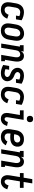

<svg xmlns="http://www.w3.org/2000/svg" viewBox="1848 -2644 803 4540"><g transform="rotate(90 2250.0 -373.5)"><path d="M215 8Q185 8 156.5 2Q128 -4 104 -18.5Q80 -33 63.5 -55.5Q47 -78 39.5 -105Q32 -132 32.5 -162Q33 -192 37 -221L59 -351Q63 -376 71 -400Q79 -424 93 -446.5Q107 -469 127 -487Q147 -505 170 -516.5Q193 -528 218 -533Q243 -538 268 -538Q294 -538 319.5 -533.5Q345 -529 368.5 -522Q392 -515 414.5 -505.5Q437 -496 459 -483L437 -349H348L361 -429Q339 -438 316.5 -444Q294 -450 270 -450Q249 -450 228 -441.5Q207 -433 192 -416Q177 -399 169 -378.5Q161 -358 158 -337L136 -207Q134 -192 133 -176.5Q132 -161 134.5 -147Q137 -133 143.5 -120Q150 -107 160.5 -97.5Q171 -88 185 -84Q199 -80 215 -80Q233 -80 252 -87Q271 -94 286 -108Q301 -122 311 -139Q321 -156 327 -175L421 -143Q409 -111 389 -82Q369 -53 341 -32Q313 -11 280 -1.5Q247 8 215 8Z M704 8Q675 8 647.5 1.5Q620 -5 597.5 -20Q575 -35 560 -58Q545 -81 538 -108Q531 -135 532 -164Q533 -193 537 -221L559 -351Q563 -376 571 -400.5Q579 -425 593.5 -447.5Q608 -470 628.5 -488Q649 -506 672.5 -517.5Q696 -529 721 -535Q746 -541 772 -541Q801 -541 828 -533Q855 -525 877.5 -510Q900 -495 915 -472Q930 -449 937 -422.5Q944 -396 943.5 -366.5Q943 -337 938 -309L916 -179Q912 -154 904 -129.5Q896 -105 881.5 -82.5Q867 -60 847 -42Q827 -24 803 -12.5Q779 -1 754 3.5Q729 8 704 8ZM706 -80Q727 -80 748 -88.5Q769 -97 783.5 -114Q798 -131 806 -151.5Q814 -172 817 -193L839 -323Q841 -338 842 -352.5Q843 -367 841 -381.5Q839 -396 834 -409Q829 -422 819.5 -431.5Q810 -441 796 -445.5Q782 -450 767 -450Q746 -450 726 -441Q706 -432 691.5 -415Q677 -398 669 -378Q661 -358 658 -337L636 -207Q634 -192 633 -177.5Q632 -163 634 -149Q636 -135 641 -122Q646 -109 655 -99Q664 -89 677.5 -84.5Q691 -80 706 -80Z M1009 0 1082 -442H1049V-530H1198L1187 -465Q1196 -481 1208 -495Q1220 -509 1235 -519.5Q1250 -530 1267.5 -534Q1285 -538 1302 -538Q1328 -538 1352.5 -529Q1377 -520 1394 -502.5Q1411 -485 1420.5 -462Q1430 -439 1433.5 -413.5Q1437 -388 1435.5 -361.5Q1434 -335 1430 -309L1393 -88H1426V0H1277L1331 -323Q1333 -337 1334 -351.5Q1335 -366 1334 -379.5Q1333 -393 1329 -406Q1325 -419 1316.5 -429.5Q1308 -440 1295.5 -445Q1283 -450 1269 -450Q1250 -450 1231 -442Q1212 -434 1198.5 -419.5Q1185 -405 1178 -386.5Q1171 -368 1168 -349L1110 0Z M1711 8Q1658 8 1609 -7Q1560 -22 1516 -47L1540 -188H1629L1614 -100Q1637 -92 1660.5 -86Q1684 -80 1710 -80Q1724 -80 1737.5 -82.5Q1751 -85 1764.5 -91.5Q1778 -98 1787.5 -109.5Q1797 -121 1800 -135Q1802 -152 1795 -166.5Q1788 -181 1776 -191Q1764 -201 1749.5 -207.5Q1735 -214 1720.5 -220Q1706 -226 1691 -232.5Q1676 -239 1663 -247.5Q1650 -256 1638.5 -266.5Q1627 -277 1617 -289Q1607 -301 1600 -315Q1593 -329 1588.5 -345Q1584 -361 1583 -377Q1582 -393 1585 -410Q1589 -440 1607 -466Q1625 -492 1651 -508.5Q1677 -525 1706.5 -531.5Q1736 -538 1765 -538Q1818 -538 1866.5 -523Q1915 -508 1959 -483L1937 -349H1848L1861 -429Q1839 -438 1815 -444Q1791 -450 1766 -450Q1753 -450 1740 -447.5Q1727 -445 1715 -438.5Q1703 -432 1694.5 -420.5Q1686 -409 1684 -396Q1681 -379 1688 -364.5Q1695 -350 1707 -339.5Q1719 -329 1733.5 -322.5Q1748 -316 1762.5 -310Q1777 -304 1791.5 -297.5Q1806 -291 1819.5 -282.5Q1833 -274 1844.5 -264Q1856 -254 1866 -241.5Q1876 -229 1883 -215Q1890 -201 1894.5 -185.5Q1899 -170 1900.5 -153.5Q1902 -137 1899 -121Q1894 -90 1875 -63.5Q1856 -37 1828.5 -21Q1801 -5 1770.5 1.5Q1740 8 1711 8Z M2215 8Q2185 8 2156.5 2Q2128 -4 2104 -18.5Q2080 -33 2063.5 -55.5Q2047 -78 2039.5 -105Q2032 -132 2032.5 -162Q2033 -192 2037 -221L2059 -351Q2063 -376 2071 -400Q2079 -424 2093 -446.5Q2107 -469 2127 -487Q2147 -505 2170 -516.5Q2193 -528 2218 -533Q2243 -538 2268 -538Q2294 -538 2319.5 -533.5Q2345 -529 2368.5 -522Q2392 -515 2414.5 -505.5Q2437 -496 2459 -483L2437 -349H2348L2361 -429Q2339 -438 2316.5 -444Q2294 -450 2270 -450Q2249 -450 2228 -441.5Q2207 -433 2192 -416Q2177 -399 2169 -378.5Q2161 -358 2158 -337L2136 -207Q2134 -192 2133 -176.5Q2132 -161 2134.5 -147Q2137 -133 2143.5 -120Q2150 -107 2160.5 -97.5Q2171 -88 2185 -84Q2199 -80 2215 -80Q2233 -80 2252 -87Q2271 -94 2286 -108Q2301 -122 2311 -139Q2321 -156 2327 -175L2421 -143Q2409 -111 2389 -82Q2369 -53 2341 -32Q2313 -11 2280 -1.5Q2247 8 2215 8Z M2792 8Q2769 8 2746 3Q2723 -2 2704.5 -14Q2686 -26 2673.5 -44.5Q2661 -63 2655.5 -84.5Q2650 -106 2650 -130Q2650 -154 2654 -177L2698 -442H2588V-530H2814L2753 -163Q2751 -149 2750.5 -135Q2750 -121 2754 -109Q2758 -97 2768.5 -88.5Q2779 -80 2792 -80Q2806 -80 2819 -87.5Q2832 -95 2840.5 -106.5Q2849 -118 2854.5 -131.5Q2860 -145 2864 -158L2957 -138Q2949 -109 2935 -82.5Q2921 -56 2899 -34.5Q2877 -13 2848.5 -2.5Q2820 8 2792 8ZM2793 -605Q2775 -605 2758.5 -611.5Q2742 -618 2732 -631.5Q2722 -645 2719.5 -662.5Q2717 -680 2720 -698Q2722 -711 2728 -722.5Q2734 -734 2745 -741.5Q2756 -749 2768.5 -752Q2781 -755 2793 -755Q2811 -755 2827.5 -748.5Q2844 -742 2854 -728.5Q2864 -715 2867 -697.5Q2870 -680 2867 -662Q2865 -649 2858.5 -637.5Q2852 -626 2841.5 -618.5Q2831 -611 2818.5 -608Q2806 -605 2793 -605Z M3220 8Q3198 8 3176 5Q3154 2 3133.5 -5.5Q3113 -13 3096 -25.5Q3079 -38 3066 -54.5Q3053 -71 3045.5 -91Q3038 -111 3034.5 -132.5Q3031 -154 3032.5 -176.5Q3034 -199 3037 -221L3059 -351Q3063 -377 3071.5 -401.5Q3080 -426 3094 -448Q3108 -470 3128.5 -488.5Q3149 -507 3173 -518.5Q3197 -530 3222.5 -534Q3248 -538 3273 -538Q3298 -538 3323 -533.5Q3348 -529 3369.5 -518.5Q3391 -508 3408 -491Q3425 -474 3434.5 -452Q3444 -430 3447 -405Q3450 -380 3446 -355Q3442 -332 3431 -310Q3420 -288 3402.5 -270.5Q3385 -253 3363 -241.5Q3341 -230 3318 -224Q3295 -218 3272 -216Q3249 -214 3226 -214Q3204 -214 3182 -215Q3160 -216 3139 -220L3136 -207Q3133 -184 3134 -160.5Q3135 -137 3145.5 -118Q3156 -99 3176.5 -89.5Q3197 -80 3220 -80Q3236 -80 3252 -84Q3268 -88 3282 -97.5Q3296 -107 3307 -120Q3318 -133 3325 -147L3415 -108Q3401 -82 3380 -59Q3359 -36 3332.5 -20.5Q3306 -5 3277.5 1.5Q3249 8 3220 8ZM3244 -301Q3261 -301 3277.5 -304Q3294 -307 3309 -315.5Q3324 -324 3334.5 -338.5Q3345 -353 3347 -369Q3350 -386 3346 -402Q3342 -418 3331 -429Q3320 -440 3304.5 -445Q3289 -450 3272 -450Q3251 -450 3229.5 -442Q3208 -434 3193 -417Q3178 -400 3169.5 -379Q3161 -358 3158 -337L3153 -307Q3175 -303 3198 -302Q3221 -301 3244 -301Z M3509 0 3582 -442H3549V-530H3698L3687 -465Q3696 -481 3708 -495Q3720 -509 3735 -519.5Q3750 -530 3767.5 -534Q3785 -538 3802 -538Q3828 -538 3852.5 -529Q3877 -520 3894 -502.5Q3911 -485 3920.5 -462Q3930 -439 3933.5 -413.5Q3937 -388 3935.5 -361.5Q3934 -335 3930 -309L3893 -88H3926V0H3777L3831 -323Q3833 -337 3834 -351.5Q3835 -366 3834 -379.5Q3833 -393 3829 -406Q3825 -419 3816.5 -429.5Q3808 -440 3795.5 -445Q3783 -450 3769 -450Q3750 -450 3731 -442Q3712 -434 3698.5 -419.5Q3685 -405 3678 -386.5Q3671 -368 3668 -349L3610 0Z M4277 8Q4250 8 4224.5 2Q4199 -4 4179 -19Q4159 -34 4146 -56Q4133 -78 4127 -102.5Q4121 -127 4122 -154.5Q4123 -182 4127 -208L4166 -442H4072V-530H4181L4215 -735H4316L4282 -530H4422V-442H4268L4227 -194Q4224 -182 4223 -169.5Q4222 -157 4223 -144.5Q4224 -132 4227 -120.5Q4230 -109 4236.5 -99.5Q4243 -90 4254 -85Q4265 -80 4277 -80Q4293 -80 4308.5 -89.5Q4324 -99 4334.5 -113Q4345 -127 4351.5 -142.5Q4358 -158 4363 -174L4457 -143Q4447 -113 4431 -85.5Q4415 -58 4391 -36Q4367 -14 4337 -3Q4307 8 4277 8Z"/></g></svg>

Font: Iosevka Slab Semibold
Style: Italic
Weight: 600
Italic angle: -9°
Monospace: yes
Designer: Belleve Invis
Foundry: Belleve Invis
Version: Version 11.1.1; ttfautohint (v1.8.3)